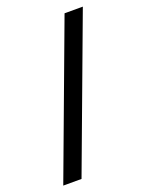

<svg xmlns="http://www.w3.org/2000/svg" viewBox="-137 -782 645 849"><g transform="rotate(-20 186.0 -357.0)"><path d="M362 -714 96 0H10L276 -714Z"/></g></svg>

Font: Noto Znamenny Musical Notation
Style: Regular
Weight: 400
Version: Version 1.003; ttfautohint (v1.8.4.7-5d5b)